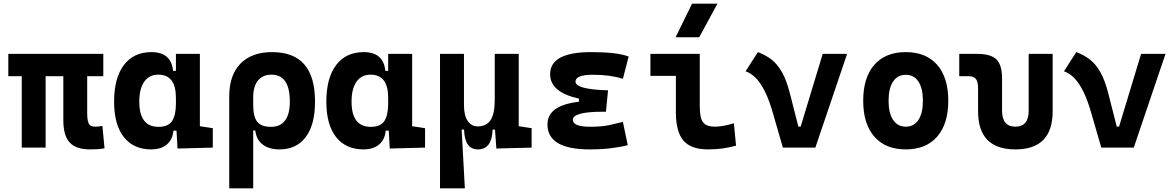

<svg xmlns="http://www.w3.org/2000/svg" viewBox="-20 -815 6485 1060"><path d="M477.5 9.8Q399.3 9.8 364.4 -28.6Q329.6 -66.9 329.6 -151.4V-517.6H461.4V-189Q461.4 -150.4 469.9 -133.1Q478.4 -115.7 506.8 -115.7Q515.1 -115.7 524.3 -116.7Q533.4 -117.7 545.4 -119.6L557.1 3.9Q536.6 7.3 520 8.5Q503.4 9.8 477.5 9.8ZM100.1 0V-517.6H231.9V0ZM25.9 -394.5V-517.6H550.3V-394.5Z M814.5 9.8Q717.3 9.8 663.6 -58.3Q609.9 -126.5 609.9 -253.9Q609.9 -384.3 663.8 -455.8Q717.8 -527.3 816.4 -527.3Q870.6 -527.3 900.4 -501.7Q930.2 -476.1 935.5 -423.8H981.4L951.2 -274.9Q951.2 -338.9 927 -370.8Q902.8 -402.8 854 -402.8Q803.7 -402.8 776.4 -364Q749 -325.2 749 -253.9Q749 -114.7 855 -114.7Q908.7 -114.7 929.9 -146.7Q951.2 -178.7 951.2 -242.7V-267.1L986.3 -93.8H937.5Q934.6 -59.6 918.5 -36.4Q902.3 -13.2 876 -1.7Q849.6 9.8 814.5 9.8ZM960 4.9 951.2 -151.9V-254.4H1083.5V-118.2L1154.8 -107.4V0ZM951.2 -211.4V-517.6H1083.5V-212.4Z M1523.4 9.8Q1466.3 9.8 1430.9 -16.6Q1395.5 -43 1389.2 -94.7H1336.4L1377.9 -234.9Q1377.9 -171.4 1399.9 -143.1Q1421.9 -114.7 1476.1 -114.7Q1527.3 -114.7 1553.7 -149.7Q1580.1 -184.6 1580.1 -253.9Q1580.1 -328.6 1554.7 -365.7Q1529.3 -402.8 1478.5 -402.8Q1430.2 -402.8 1404.1 -370.4Q1377.9 -337.9 1377.9 -278.8L1245.6 -283.2Q1245.6 -399.9 1307.4 -463.6Q1369.1 -527.3 1482.4 -527.3Q1601.1 -527.3 1660.2 -459.2Q1719.2 -391.1 1719.2 -253.9Q1719.2 -126.5 1668 -58.3Q1616.7 9.8 1523.4 9.8ZM1245.6 224.6V-283.2H1377.9V224.6Z M1986.3 9.8Q1889.2 9.8 1835.4 -58.3Q1781.7 -126.5 1781.7 -253.9Q1781.7 -384.3 1835.7 -455.8Q1889.6 -527.3 1988.3 -527.3Q2042.5 -527.3 2072.3 -501.7Q2102.1 -476.1 2107.4 -423.8H2153.3L2123 -274.9Q2123 -338.9 2098.9 -370.8Q2074.7 -402.8 2025.9 -402.8Q1975.6 -402.8 1948.2 -364Q1920.9 -325.2 1920.9 -253.9Q1920.9 -114.7 2026.9 -114.7Q2080.6 -114.7 2101.8 -146.7Q2123 -178.7 2123 -242.7V-267.1L2158.2 -93.8H2109.4Q2106.4 -59.6 2090.3 -36.4Q2074.2 -13.2 2047.9 -1.7Q2021.5 9.8 1986.3 9.8ZM2131.8 4.9 2123 -151.9V-254.4H2255.4V-118.2L2326.7 -107.4V0ZM2123 -211.4V-517.6H2255.4V-212.4Z M2617.7 9.8Q2545.4 9.8 2542 -99.6H2510.3L2409.2 -175.8V-517.6H2541.5V-234.4Q2541.5 -178.2 2561.8 -147.7Q2582 -117.2 2617.7 -117.2Q2664.1 -117.2 2687.7 -150.9Q2711.4 -184.6 2711.4 -263.7L2733.9 -99.6H2699.7Q2697.8 -44.9 2677.5 -17.6Q2657.2 9.8 2617.7 9.8ZM2409.2 224.6V-210L2527.8 -115.7L2546.4 224.6ZM2720.2 4.9 2711.4 -119.1V-234.4H2843.8V-118.2L2915 -107.4V0ZM2711.4 -146.5V-517.6H2843.8V-175.8Z M3235.4 9.8Q3002.4 9.8 3002.4 -128.4Q3002.4 -241.2 3203.6 -255.9L3336.9 -316.4L3325.2 -198.2H3309.6Q3142.6 -198.2 3142.6 -153.8Q3142.6 -115.2 3239.3 -115.2Q3302.7 -115.2 3344.5 -124.5Q3386.2 -133.8 3418.9 -142.1L3445.8 -13.7Q3405.3 -2.9 3352.3 3.4Q3299.3 9.8 3235.4 9.8ZM3176.3 -210.4V-270.5Q3017.1 -305.7 3017.1 -405.3Q3017.1 -527.3 3243.2 -527.3Q3387.7 -527.3 3450.7 -502.9L3418.9 -379.9Q3348.1 -402.3 3253.9 -402.3Q3157.2 -402.3 3157.2 -364.7Q3157.2 -321.3 3336.9 -316.4L3325.2 -198.2Z M3888.7 9.8Q3794.4 9.8 3752.9 -39.1Q3711.4 -87.9 3711.4 -195.3V-517.6H3843.3V-232.9Q3843.3 -191.9 3849.5 -166Q3855.8 -140.1 3874 -127.9Q3892.2 -115.7 3927.7 -115.7Q3968.8 -115.7 4031.7 -134.3L4043.5 -10.7Q4003.4 0 3967 4.9Q3930.7 9.8 3888.7 9.8ZM3570.8 -396V-517.6H3734.4V-396ZM3710 -609.4 3800.8 -794.9H3940.9L3840.3 -609.4Z M4302.2 0 4383.8 -116.2H4400.4L4522 -517.6H4656.7L4481.4 0ZM4302.2 0 4247.1 -190.4Q4227.1 -260.7 4203.9 -308.1Q4180.7 -355.5 4153.8 -383.3Q4127 -411.1 4096.2 -421.4L4164.1 -527.3Q4206.5 -511.7 4239.5 -486.1Q4272.5 -460.4 4297.6 -415.8Q4322.8 -371.1 4341.3 -297.9L4407.2 -38.6Z M4980.5 9.8Q4868.7 9.8 4807.1 -60.5Q4745.6 -130.9 4745.6 -258.8Q4745.6 -387.2 4807.1 -457.3Q4868.7 -527.3 4980.5 -527.3Q5092.3 -527.3 5153.8 -457.3Q5215.3 -387.2 5215.3 -258.8Q5215.3 -130.9 5153.8 -60.5Q5092.3 9.8 4980.5 9.8ZM4980.7 -115.7Q5025.9 -115.7 5050.5 -153.1Q5075.2 -190.5 5075.2 -258.9Q5075.2 -327.6 5050.5 -364.7Q5025.9 -401.9 4980.5 -401.9Q4935.5 -401.9 4910.6 -364.7Q4885.7 -327.5 4885.7 -258.8Q4885.7 -190.4 4910.6 -153.1Q4935.5 -115.7 4980.7 -115.7Z M5585.9 9.8Q5379.9 9.8 5379.9 -200.2V-326.2Q5379.9 -363.8 5367.7 -379.2Q5355.5 -394.5 5325.2 -394.5H5275.9V-517.6H5373.5Q5450.2 -517.6 5481.2 -487.1Q5512.2 -456.5 5512.2 -380.9V-204.1Q5512.2 -115.7 5585.9 -115.7Q5659.2 -115.7 5659.2 -204.1V-517.6H5791.5V-200.2Q5791.5 9.8 5585.9 9.8Z M6060.1 0 6141.6 -116.2H6158.2L6279.8 -517.6H6414.6L6239.3 0ZM6060.1 0 6004.9 -190.4Q5984.9 -260.7 5961.7 -308.1Q5938.5 -355.5 5911.6 -383.3Q5884.8 -411.1 5854 -421.4L5921.9 -527.3Q5964.4 -511.7 5997.3 -486.1Q6030.3 -460.4 6055.4 -415.8Q6080.6 -371.1 6099.1 -297.9L6165 -38.6Z"/></svg>

Font: Cascadia Mono PL
Style: Regular
Weight: 400
Monospace: yes
Designer: Aaron Bell
Foundry: Saja Typeworks
Version: Version 2102.003